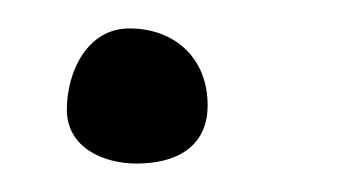

<svg xmlns="http://www.w3.org/2000/svg" viewBox="-20 -203 240 135"><path d="M71 -183C41 -183 27 -152 27 -126C27 -99 53 -88 76 -88C103 -88 126 -99 126 -129C126 -162 103 -183 71 -183Z"/></svg>

Font: ChillLongCangKaiShu Medium
Style: Regular
Weight: 500
Version: Version 3.500;Glyphs 3.1.1 (3135)